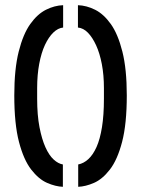

<svg xmlns="http://www.w3.org/2000/svg" viewBox="-20 -719 543 739"><path d="M281 0V-86Q302 -90 320 -106.5Q338 -123 351.5 -153Q365 -183 372.5 -229.5Q380 -276 380 -339V-380Q380 -430 372 -472Q364 -514 350 -544.5Q336 -575 318.5 -593Q301 -611 280 -613V-699Q313 -698 346 -681.5Q379 -665 406.5 -626.5Q434 -588 451 -520.5Q468 -453 468 -352Q468 -242 450 -173Q432 -104 403 -66.5Q374 -29 341.5 -15Q309 -1 281 0ZM222 0Q194 -1 161.5 -15Q129 -29 100 -66.5Q71 -104 53 -173Q35 -242 35 -352Q35 -453 52 -520.5Q69 -588 96.5 -626.5Q124 -665 157 -681.5Q190 -698 223 -699V-613Q203 -611 185 -593.5Q167 -576 153 -546Q139 -516 131 -473.5Q123 -431 123 -380V-339Q123 -276 132 -229.5Q141 -183 155 -152Q169 -121 186.5 -105Q204 -89 222 -86Z"/></svg>

Font: Stick No Bills ExtraLight Medium
Style: Regular
Weight: 500
Version: Version 2.000